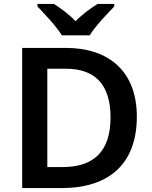

<svg xmlns="http://www.w3.org/2000/svg" viewBox="-20 -958 776 978"><path d="M295 -778H437C464 -823 526 -888 562 -925V-938H477C442 -916 400 -886 365 -850C331 -886 290 -915 255 -938H171V-925C207 -887 268 -823 295 -778ZM677 -364C677 -593 536 -714 315 -714H93V0H294C535 0 677 -123 677 -364ZM543 -360C543 -192 463 -107 298 -107H221V-608H315C462 -608 543 -530 543 -360Z"/></svg>

Font: Noto Sans Myanmar SemiBold
Style: Regular
Weight: 600
Designer: Monotype Design Team
Foundry: Monotype Imaging Inc.
Version: Version 2.107